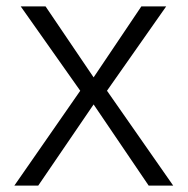

<svg xmlns="http://www.w3.org/2000/svg" viewBox="-20 -583 589 603"><path d="M100 0 274 -255 447 0H524L316 -298L502 -563H424L274 -340L123 -563H45L232 -298L25 0Z"/></svg>

Font: OSH Darker Grotesque Medium
Style: Regular
Weight: 500
Designer: Gabriel Lam
Foundry: TypeRant
Version: Version 1.000;Glyphs 3.1.1 (3148)